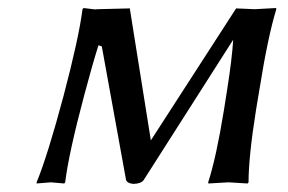

<svg xmlns="http://www.w3.org/2000/svg" viewBox="-20 -452 715 476"><path d="M188.5 -214.8Q150.4 -71.8 141.6 0L139.2 2.9Q137.2 2.9 106 0Q106 0 70.8 2.9V0Q98.1 -66.4 137.7 -214.8Q175.3 -357.4 184.6 -429.2L187 -432.1Q187 -432.1 215.3 -428.7Q218.3 -428.7 221.2 -429.2L301.8 -431.2L354 -104L565.4 -431.2Q566.9 -431.2 611.8 -429.2L664.6 -432.1L665 -429.2Q644 -360.8 623 -229L614.7 -179.2Q596.2 -63 596.2 0L593.8 2.9Q591.8 2.9 546.4 0L496.6 2.9L496.1 0Q516.1 -61.5 535.2 -179.2L543 -229Q555.2 -305.7 558.1 -353.5L336.4 -5.9Q330.1 3.4 311 3.9Q295.9 2.9 292.5 -5.9L232.4 -336.9L224.1 -339.8Q207.5 -286.6 188.5 -214.8Z"/></svg>

Font: Linux Biolinum Slanted O
Style: Slanted
Weight: 400
Designer: Philipp H. Poll
Foundry: Philipp H. Poll
Version: Version 1.0.4